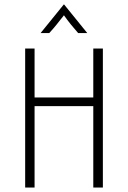

<svg xmlns="http://www.w3.org/2000/svg" viewBox="-20 -843 575 863"><path d="M93.1 0V-625H135.4V-404.9H399.3V-625H442.4V0H399.3V-366H135.4V0ZM162.5 -694.4 266.7 -822.9H268.1L372.2 -694.4H331.2Q314.6 -713.2 298.6 -733Q282.6 -752.8 267.4 -774.3Q250.7 -752.8 234.7 -733Q218.8 -713.2 201.4 -694.4Z"/></svg>

Font: Afacad Flux ExtraLight
Style: Regular
Weight: 250
Designer: Kristian Moeller
Foundry: Dicotype
Version: Version 1.100